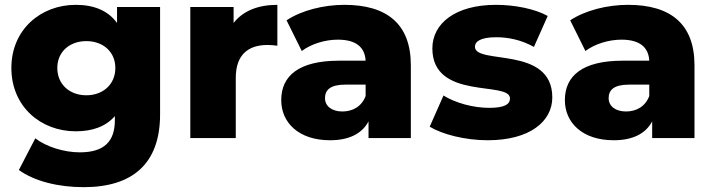

<svg xmlns="http://www.w3.org/2000/svg" viewBox="-20 -571 2952 794"><path d="M337 -177C268 -177 217 -222 217 -290C217 -357 268 -401 337 -401C406 -401 457 -357 457 -290C457 -222 406 -177 337 -177ZM293 -28C363 -28 418 -48 455 -91V-74C455 13 412 59 310 59C245 59 171 36 126 1L58 132C123 179 222 203 326 203C527 203 642 107 642 -98V-542H464V-476C427 -527 369 -551 293 -551C149 -551 27 -449 27 -290C27 -130 149 -28 293 -28Z M955 -249C955 -345 1007 -385 1086 -385C1099 -385 1111 -384 1127 -382V-551C1047 -551 985 -526 946 -476V-542H767V0H955Z M1492 -174C1476 -131 1439 -110 1396 -110C1351 -110 1324 -133 1324 -165C1324 -199 1346 -221 1408 -221H1492ZM1345 9C1423 9 1477 -18 1504 -69V0H1679V-301C1679 -473 1579 -551 1404 -551C1318 -551 1227 -528 1165 -487L1228 -360C1266 -389 1324 -407 1377 -407C1452 -407 1489 -376 1492 -320H1382C1215 -320 1143 -257 1143 -157C1143 -64 1215 9 1345 9Z M1997 9C2171 9 2264 -69 2264 -168C2264 -384 1944 -301 1944 -378C1944 -399 1967 -417 2032 -417C2080 -417 2134 -407 2188 -377L2245 -505C2191 -535 2107 -551 2031 -551C1862 -551 1768 -473 1768 -371C1768 -154 2089 -238 2089 -164C2089 -140 2067 -125 2003 -125C1937 -125 1864 -145 1814 -176L1757 -47C1810 -15 1904 9 1997 9Z M2665 -174C2649 -131 2612 -110 2569 -110C2524 -110 2497 -133 2497 -165C2497 -199 2519 -221 2581 -221H2665ZM2518 9C2596 9 2650 -18 2677 -69V0H2852V-301C2852 -473 2752 -551 2577 -551C2491 -551 2400 -528 2338 -487L2401 -360C2439 -389 2497 -407 2550 -407C2625 -407 2662 -376 2665 -320H2555C2388 -320 2316 -257 2316 -157C2316 -64 2388 9 2518 9Z"/></svg>

Font: Montserrat-Alt1 ExtBd
Style: Regular
Weight: 800
Designer: Differentunic
Foundry: Differentunic
Version: Version 7.222